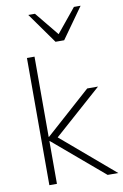

<svg xmlns="http://www.w3.org/2000/svg" viewBox="-101 -992 670 1048"><g transform="rotate(-10 234.0 -467.5)"><path d="M85 0V-705H127V-260H129L380 -484H440L175 -249L467 0H408L129 -237H127V0ZM254 -765 133 -935H170L278 -803L386 -935H423L302 -765Z"/></g></svg>

Font: Nunito Sans ExtraLight
Style: Regular
Weight: 200
Designer: Vernon Adams
Foundry: Vernon Adams
Version: Version 3.006; ttfautohint (v1.8.3)